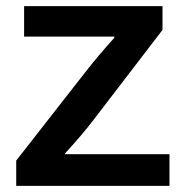

<svg xmlns="http://www.w3.org/2000/svg" viewBox="-20 -585 620 630"><path d="M59.1 -564.9H513.2V-486.8L287.1 -191.9Q251.5 -145 193.8 -82V-79.1H536.1V24.9H33.2V-58.1L262.2 -351.1Q301.8 -401.9 355 -460.9V-464.8H59.1Z"/></svg>

Font: FORM UDPGothic
Style: Bold
Weight: 700
Foundry: Pronama LLC
Version: Version 1.051